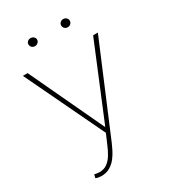

<svg xmlns="http://www.w3.org/2000/svg" viewBox="-212 -982 974 1098"><g transform="rotate(-30 275.0 -433.5)"><path d="M293.9 -241.7 487.8 -710.9H519L272.9 -126Q265.6 -109.4 254.4 -86.4Q243.2 -63.5 226.3 -41.3Q209.5 -19 184.8 -4.4Q160.2 10.3 126.5 10.3Q118.7 10.3 107.2 8.3Q95.7 6.3 90.3 2.9L95.7 -19.5Q101.6 -17.6 111.3 -16.1Q121.1 -14.6 128.9 -14.6Q159.2 -14.6 180.4 -30.5Q201.7 -46.4 217.3 -72.5Q232.9 -98.6 245.1 -128.9ZM55.2 -710.9 288.6 -214.4 300.8 -195.8 277.3 -180.7 23.9 -710.9ZM141.1 -850.6Q141.1 -860.8 148.9 -868.4Q156.7 -876 169.4 -876Q181.2 -876 189.7 -868.4Q198.2 -860.8 198.2 -850.6Q198.2 -839.4 189.7 -831.3Q181.2 -823.2 169.4 -823.2Q156.7 -823.2 148.9 -831.3Q141.1 -839.4 141.1 -850.6ZM357.4 -850.6Q357.4 -861.3 365.5 -869.1Q373.5 -877 385.3 -877Q397.9 -877 406 -869.1Q414.1 -861.3 414.1 -850.6Q414.1 -839.4 406 -831.3Q397.9 -823.2 385.3 -823.2Q373.5 -823.2 365.5 -831.3Q357.4 -839.4 357.4 -850.6Z"/></g></svg>

Font: Roboto Condensed Thin
Style: Regular
Weight: 250
Width: 3
Designer: Christian Robertson
Foundry: Google
Version: Version 3.009; 2024